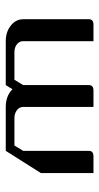

<svg xmlns="http://www.w3.org/2000/svg" viewBox="145 -498 352 683"><g transform="rotate(90 321.5 -156.0)"><path d="M47.9 -62V-295.9Q47.9 -312 66.9 -312H126V-62Q126 -48.3 137.2 -39.6Q148.4 -30.8 165 -30.8H263.2L282.2 -62V-295.9Q282.2 -312 301.8 -312H359.9V-62Q359.9 -48.3 371.6 -39.6Q383.3 -30.8 398.9 -30.8H497.1L516.1 -62V-295.9Q516.1 -312 536.1 -312H595.2V-125L516.1 0H359.9Q320.8 0 296.9 -23.9L282.2 0H126Q92.8 0 70.3 -18.1Q47.9 -36.1 47.9 -62Z"/></g></svg>

Font: Hhenum
Style: Regular
Weight: 400
Designer: T. Christopher White
Version: Version 1.0